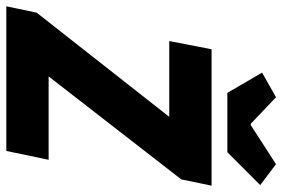

<svg xmlns="http://www.w3.org/2000/svg" viewBox="-169 -731 894 608"><g transform="rotate(90 278.0 -427.0)"><path d="M-6 0H452L480 -134H216L542 -554L562 -650H130L104 -516H344L14 -96ZM268 -700H456L560 -804L494 -854L370 -774H366L282 -854L204 -810Z"/></g></svg>

Font: Source Sans Pro Black
Style: Italic
Weight: 900
Italic angle: -11°
Designer: Paul D. Hunt
Foundry: Adobe Systems Incorporated
Version: Version 3.006;hotconv 1.0.111;makeotfexe 2.5.65597